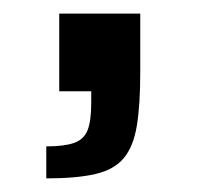

<svg xmlns="http://www.w3.org/2000/svg" viewBox="-20 -134 293 282"><path d="M48 128V81Q74 81 88.5 76Q103 71 108.5 57.5Q114 44 114 17V0H67V-114H186V-28Q186 20 181 50.5Q176 81 162 98Q148 115 120.5 121.5Q93 128 48 128Z"/></svg>

Font: Saira SemiExpanded Medium
Style: Regular
Weight: 500
Width: 6
Designer: Hector Gatti with collaboration of the Omnibus-Type team
Foundry: Omnibus-Type
Version: Version 1.101